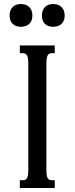

<svg xmlns="http://www.w3.org/2000/svg" viewBox="-20 -944 375 964"><path d="M122.1 -624.5Q122.1 -640.6 120.4 -650.9Q118.7 -661.1 115.2 -666.7Q111.8 -672.4 106.7 -674.6Q101.6 -676.8 94.2 -676.8H79.6V-715.8H254.9V-676.8H240.7Q233.4 -676.8 228.3 -674.6Q223.1 -672.4 219.7 -666.7Q216.3 -661.1 214.6 -650.9Q212.9 -640.6 212.9 -624.5V-91.3Q212.9 -75.2 214.6 -64.9Q216.3 -54.7 219.7 -49.1Q223.1 -43.5 228.3 -41.3Q233.4 -39.1 240.7 -39.1H254.9V0H79.6V-39.1H94.2Q101.6 -39.1 106.7 -41.3Q111.8 -43.5 115.2 -49.1Q118.7 -54.7 120.4 -64.9Q122.1 -75.2 122.1 -91.3ZM28.3 -865.7Q28.3 -892.6 43.2 -908.2Q58.1 -923.8 84.5 -923.8Q111.8 -923.8 127.2 -908.2Q142.6 -892.6 142.6 -865.7Q142.6 -839.4 127.2 -824.5Q111.8 -809.6 84.5 -809.6Q58.1 -809.6 43.2 -824.5Q28.3 -839.4 28.3 -865.7ZM190.4 -865.7Q190.4 -892.6 205.3 -908.2Q220.2 -923.8 246.6 -923.8Q273.9 -923.8 289.3 -908.2Q304.7 -892.6 304.7 -865.7Q304.7 -839.4 289.3 -824.5Q273.9 -809.6 246.6 -809.6Q220.2 -809.6 205.3 -824.5Q190.4 -839.4 190.4 -865.7Z"/></svg>

Font: Arian AMU Serif
Style: Regular
Weight: 400
Designer: Ruben Hakobyan (Tarumian)
Foundry: Ruben Hakobyan (Tarumian)
Version: Version 1.002